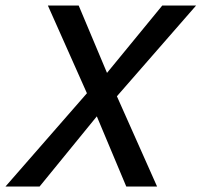

<svg xmlns="http://www.w3.org/2000/svg" viewBox="-36 -678 733 698"><path d="M389 -328 535 0H423L316 -255L108 0H-16L280 -339L138 -658H250L353 -413L554 -658H677Z"/></svg>

Font: Ysabeau Infant Semibold
Style: Italic
Weight: 600
Italic angle: -12°
Designer: Christian Thalmann (Catharsis Fonts)
Version: Version 0.003